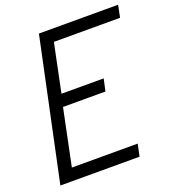

<svg xmlns="http://www.w3.org/2000/svg" viewBox="-143 -911 928 1023"><g transform="rotate(-20 321.0 -400.0)"><path d="M24 0 193.5 -800H642.5L628.5 -731H201L264 -783L187 -410.5L145 -457.5H436L421 -388.5H128.5L190 -435.5L104.5 -22L68 -69H487.5L473 0Z"/></g></svg>

Font: Victor Mono Thin
Style: Italic
Weight: 100
Italic angle: -12°
Monospace: yes
Designer: Rune Bjørnerås
Version: Version 1.561;gftools[0.9.30]